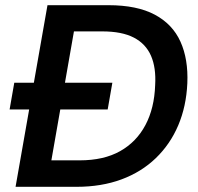

<svg xmlns="http://www.w3.org/2000/svg" viewBox="-20 -720 763 740"><path d="M17 -298 35 -401H413L395 -298ZM40 0 163 -700H398Q508 -700 576.5 -663.5Q645 -627 675.5 -559.5Q706 -492 702 -399Q698 -310 667 -237Q636 -164 580.5 -110.5Q525 -57 448 -28.5Q371 0 275 0ZM178 -102H287Q380 -102 443 -137.5Q506 -173 540.5 -238Q575 -303 578 -392Q582 -459 562 -505Q542 -551 496 -575Q450 -599 374 -599H265Z"/></svg>

Font: DM Sans 28pt SemiBold
Style: Italic
Weight: 600
Italic angle: -10°
Version: Version 4.004;gftools[0.9.30]